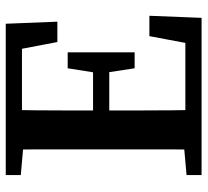

<svg xmlns="http://www.w3.org/2000/svg" viewBox="-46 -658 704 651"><g transform="rotate(-90 305.5 -332.0)"><path d="M38 0V-51L174 -63H187V0ZM123 0Q125 -51 125 -102Q125 -153 125 -205Q125 -257 125 -309V-355Q125 -407 125 -458.5Q125 -510 125 -561.5Q125 -613 123 -664H259Q258 -614 257.5 -562.5Q257 -511 257 -459.5Q257 -408 257 -355V-316Q257 -261 257 -208Q257 -155 257.5 -103.5Q258 -52 259 0ZM192 0V-55H517L480 -23L509 -177H578L571 0ZM191 -313V-368H418V-313ZM400 -227 384 -332V-353L400 -454H454V-227ZM38 -613V-664H187V-601H174ZM489 -489 460 -641 498 -609H192V-664H551L558 -489Z"/></g></svg>

Font: Source Serif 4 18pt SemiBold
Style: Regular
Weight: 600
Designer: Frank Grießhammer
Foundry: Adobe Systems Incorporated
Version: Version 4.004;hotconv 1.0.116;makeotfexe 2.5.65601